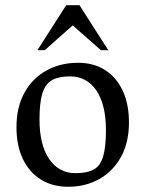

<svg xmlns="http://www.w3.org/2000/svg" viewBox="-20 -702 556 734"><path d="M240 12Q181 12 136.5 -15.5Q92 -43 67.5 -94Q43 -145 43 -216Q43 -293 74 -348.5Q105 -404 158.5 -433Q212 -462 278 -462Q337 -462 380.5 -435Q424 -408 448.5 -356.5Q473 -305 473 -234Q473 -157 442.5 -102Q412 -47 359.5 -17.5Q307 12 240 12ZM269 -40Q312 -40 337.5 -53.5Q363 -67 374 -103Q385 -139 385 -204Q385 -302 348.5 -356Q312 -410 247 -410Q205 -410 179.5 -396Q154 -382 142.5 -346.5Q131 -311 131 -246Q131 -148 168 -94Q205 -40 269 -40ZM123 -510 233 -682H284L394 -510H366L258 -605L151 -510Z"/></svg>

Font: Ancizar Serif Light
Style: Regular
Weight: 400
Version: Version 8.100